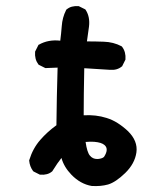

<svg xmlns="http://www.w3.org/2000/svg" viewBox="-20 -532 540 633"><path d="M282.2 81.1Q245.1 74.7 215.3 43.9Q190.9 18.6 182.6 -11.2Q176.3 -3.4 168.9 7.3Q161.6 18.1 153.3 31.2L152.8 32.2L152.3 32.7Q144.5 39.6 134.5 42.2Q124.5 44.9 112.8 43.9H111.8L110.8 43.5L91.3 33.7L89.8 32.7L88.9 31.7Q83.5 24.4 80.3 15.9Q77.1 7.3 76.2 -2.4V-3.4L76.7 -4.9Q88.4 -43 112.8 -70.8Q135.7 -97.2 166 -119.1Q167 -214.4 169.9 -309.1L131.3 -307.6H129.4L128.4 -308.1L108.9 -317.9L107.4 -318.8L106.4 -319.8Q93.8 -336.9 95.7 -360.8V-361.8L96.2 -362.8L106 -382.3L106.9 -384.3L108.4 -384.8Q139.2 -402.3 178.7 -397.9Q180.2 -409.7 181.4 -421.6Q182.6 -433.6 183.6 -445.8Q185.5 -474.1 197.8 -498.5L198.2 -500L199.2 -500.5Q207 -507.3 217 -510Q227.1 -512.7 238.8 -511.7H239.7L240.7 -511.2L260.3 -501.5L261.7 -500.5L262.7 -499Q277.3 -476.1 273.4 -444.3L266.6 -395.5Q294.4 -395.5 321.8 -394.5Q354 -393.6 380.9 -379.4L381.8 -378.4L382.8 -377.4Q395.5 -360.4 393.6 -336.4V-335.4L393.1 -334.5L383.3 -314.9L382.8 -313.5L381.8 -313Q366.2 -299.8 342.3 -301.8L257.8 -307.1Q255.9 -217.8 255.9 -151.9Q296.4 -154.3 331.5 -143.1Q350.6 -137.2 367.9 -126.2Q385.3 -115.2 401.4 -100.1Q435.1 -67.4 429.7 -29.3Q424.3 7.8 392.6 38.6Q361.3 68.8 336.4 76.2Q312 83 282.7 81.1ZM322.8 -14.6Q339.8 -40.5 324.7 -53.7Q319.8 -58.1 311.3 -60.8Q302.7 -63.5 290.5 -64.5Q278.3 -65.4 262.2 -64Q267.1 -29.8 276.4 -19Q281.2 -13.2 287.1 -10.5Q293 -7.8 300.3 -7.8Q302.7 -7.8 305.2 -8.1Q307.6 -8.3 309.6 -8.8Q311.5 -9.3 313.5 -9.8Q315.4 -10.3 317.1 -11Q318.8 -11.7 320.1 -12.7Q321.3 -13.7 322.8 -14.6Z"/></svg>

Font: NaikaiFont
Style: SemiBold
Weight: 600
Version: Version 1.89